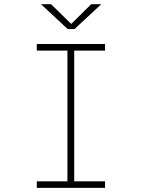

<svg xmlns="http://www.w3.org/2000/svg" viewBox="-20 -914 690 934"><path d="M159 0V-32H308V-668H159V-700H491V-668H341V-32H491V0ZM179.5 -893.5H228.5L326.5 -797.5L423.5 -893.5H472.5L342.5 -772.5H309.5Z"/></svg>

Font: Trispace Thin
Style: Regular
Weight: 100
Designer: Tyler Finck
Foundry: Etcetera Type Company
Version: Version 1.210